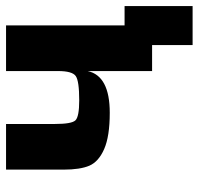

<svg xmlns="http://www.w3.org/2000/svg" viewBox="-31 -492 657 635"><g transform="rotate(-90 297.5 -174.5)"><path d="M466 134H595V-91H531V-483H380V-311C380 -279.7 374.5 -260.2 363.5 -252.5C352.5 -244.8 325.7 -241 283 -241C247 -241 225 -245.2 217 -253.5C209 -261.8 205 -284.3 205 -321V-483H54V-293C54 -256.3 58.3 -227.8 67 -207.5C75.7 -187.2 94 -170.8 122 -158.5C150 -146.2 190 -140 242 -140C323.3 -140 369.3 -164.3 380 -213V0H466Z"/></g></svg>

Font: Play
Style: Bold
Weight: 700
Designer: Jonas Hecksher
Foundry: Jonas Hecksher, Playtypeª, e-types AS
Version: Version 1.002